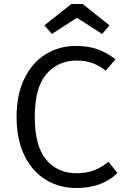

<svg xmlns="http://www.w3.org/2000/svg" viewBox="-20 -930 640 961"><path d="M558 -633 509 -576Q448 -627 364 -627Q271 -627 212.5 -559.5Q154 -492 154 -345Q154 -199 211 -131Q268 -63 363 -63Q415 -63 452 -78Q489 -93 523 -120L568 -64Q491 11 362 11Q277 11 209 -30.5Q141 -72 102 -152Q63 -232 63 -345Q63 -457 102.5 -537.5Q142 -618 209.5 -659Q277 -700 358 -700Q422 -700 468 -683.5Q514 -667 558 -633ZM528 -803 491 -760 365 -841 240 -760 202 -803 337 -910H394Z"/></svg>

Font: FiraDG Mono
Style: Regular
Weight: 400
Designer: Carrois Corporate & Edenspiekermann AG
Foundry: Carrois Corporate GbR & Edenspiekermann AG
Version: Version 3.206